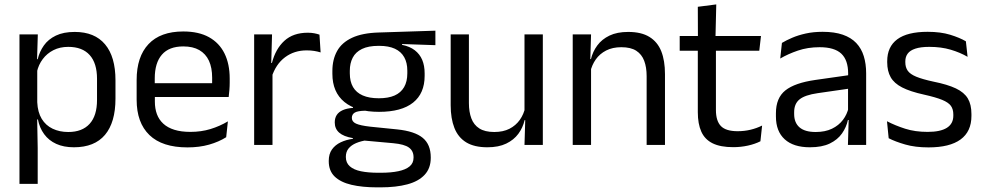

<svg xmlns="http://www.w3.org/2000/svg" viewBox="-20 -640 4344 848"><path d="M306.5 10.5Q261.5 10.5 228.5 -4.5Q195.5 -19.5 175 -47.5Q154.5 -75.5 147.5 -112.5H121L144.5 -188.5Q146.5 -144.5 164.2 -115.2Q182 -86 212.5 -71.5Q243 -57 281.5 -57Q343 -57 375.8 -93Q408.5 -129 408.5 -198.5V-292Q408.5 -361 376 -397Q343.5 -433 281.5 -433Q244.5 -433 216 -418.5Q187.5 -404 168.8 -379Q150 -354 143 -322L123 -378.5H146.5Q154.5 -412 173.8 -439.2Q193 -466.5 226.8 -482.8Q260.5 -499 310 -499Q398 -499 444 -444.2Q490 -389.5 490 -285.5V-204.5Q490 -99.5 443.8 -44.5Q397.5 10.5 306.5 10.5ZM146.5 172H66V-488H147L143.5 -370.5L144.5 -345.5V-140L144 -123.5L146.5 13.5Z M808 11Q696.5 11 640 -43.5Q583.5 -98 583.5 -199.5V-286.5Q583.5 -389.5 636 -445.2Q688.5 -501 789.5 -501Q857.5 -501 903 -475.8Q948.5 -450.5 971.5 -404Q994.5 -357.5 994.5 -293V-275Q994.5 -259 993.2 -243Q992 -227 990 -211.5H915.5Q916.5 -235.5 916.8 -257Q917 -278.5 917 -296.5Q917 -341 902.8 -371.8Q888.5 -402.5 860.2 -418.8Q832 -435 789.5 -435Q726.5 -435 695 -398.5Q663.5 -362 663.5 -294V-247.5L664 -237.5V-191Q664 -160.5 673 -136Q682 -111.5 701.2 -93.8Q720.5 -76 750.2 -66.8Q780 -57.5 821 -57.5Q868.5 -57.5 909.5 -70Q950.5 -82.5 986.5 -104L979 -34Q946.5 -13.5 903.5 -1.2Q860.5 11 808 11ZM973 -211.5H626V-272.5H973Z M1179.5 -298.5 1161 -361 1181 -362Q1197 -424 1236 -459.8Q1275 -495.5 1339.5 -495.5Q1355.5 -495.5 1368.2 -493Q1381 -490.5 1391 -487L1396 -408.5Q1383.5 -412.5 1368.2 -415Q1353 -417.5 1334.5 -417.5Q1279.5 -417.5 1238.8 -387Q1198 -356.5 1179.5 -298.5ZM1183.5 0H1102.5V-488H1181.5L1177.5 -344L1183.5 -338Z M1654 -146Q1554.5 -146 1501.2 -189.5Q1448 -233 1448 -314V-326.5Q1448 -377 1468.8 -414.5Q1489.5 -452 1535 -473.2Q1580.5 -494.5 1654 -496.5L1903 -504.5V-440.5L1756 -445.5L1755.5 -442Q1790 -435 1812 -418Q1834 -401 1844.8 -375.5Q1855.5 -350 1855.5 -316V-305Q1855.5 -227.5 1804.5 -186.8Q1753.5 -146 1654 -146ZM1650.5 123H1662Q1707 123 1739.2 116.2Q1771.5 109.5 1789 95Q1806.5 80.5 1806.5 56.5V54.5Q1806.5 26.5 1786.2 11.8Q1766 -3 1717 -7.5L1579 -20L1602 -21Q1574 -17 1552.8 -8Q1531.5 1 1519.5 15.8Q1507.5 30.5 1507.5 52.5V53.5Q1507.5 79 1525 94.5Q1542.5 110 1574.5 116.5Q1606.5 123 1650.5 123ZM1660.5 187.5H1646Q1580 187.5 1532.2 176.2Q1484.5 165 1458.2 139.8Q1432 114.5 1432 72V70Q1432 40 1446.2 20Q1460.5 0 1484.8 -11.5Q1509 -23 1539 -27L1538.5 -30Q1497.5 -37 1478 -54.2Q1458.5 -71.5 1458.5 -99V-99.5Q1458.5 -118.5 1467.2 -132Q1476 -145.5 1493.8 -153.5Q1511.5 -161.5 1539 -163.5V-173.5L1632 -150L1594 -151Q1560 -150.5 1547 -142.8Q1534 -135 1534 -119.5V-119Q1534 -102.5 1552.5 -94Q1571 -85.5 1615.5 -80.5L1734 -68.5Q1811.5 -60.5 1847 -31.2Q1882.5 -2 1882.5 55V57.5Q1882.5 103 1855.5 132Q1828.5 161 1779 174.2Q1729.5 187.5 1660.5 187.5ZM1653 -206Q1695 -206 1722.8 -218.2Q1750.5 -230.5 1764.8 -255.2Q1779 -280 1779 -316V-328Q1779 -363 1765.2 -387.5Q1751.5 -412 1724 -424.8Q1696.5 -437.5 1655 -437.5H1652Q1607 -437.5 1578.8 -423.8Q1550.5 -410 1537.8 -385.2Q1525 -360.5 1525 -327.5V-316Q1525 -280 1539.2 -255.5Q1553.5 -231 1582 -218.5Q1610.5 -206 1653 -206Z M1970.5 -488H2051V-184.5Q2051 -146 2061.8 -117.2Q2072.5 -88.5 2097 -72.8Q2121.5 -57 2163 -57Q2202 -57 2230 -71.2Q2258 -85.5 2275.8 -110.5Q2293.5 -135.5 2300 -167L2314.5 -109.5H2297Q2289.5 -76.5 2269.5 -49.2Q2249.5 -22 2215.8 -5.8Q2182 10.5 2132.5 10.5Q2075 10.5 2039.2 -11.2Q2003.5 -33 1987 -74.8Q1970.5 -116.5 1970.5 -175.5ZM2296.5 -488H2377.5V0H2296.5L2300 -117L2296.5 -122Z M2917 0H2836V-303.5Q2836 -343 2825.2 -371.5Q2814.5 -400 2790.2 -415.8Q2766 -431.5 2724 -431.5Q2685.5 -431.5 2657.2 -417Q2629 -402.5 2611.5 -377.8Q2594 -353 2587 -321.5L2572.5 -379H2590Q2598 -412 2618 -439.2Q2638 -466.5 2671.8 -482.8Q2705.5 -499 2754.5 -499Q2812.5 -499 2848.2 -477Q2884 -455 2900.5 -413.8Q2917 -372.5 2917 -312.5ZM2590.5 0H2509.5V-488H2590.5L2587 -371L2590.5 -366.5Z M3218.5 10Q3162 10 3127.5 -7Q3093 -24 3077.5 -58.5Q3062 -93 3062 -144.5V-452.5H3142V-154Q3142 -106 3164 -83.2Q3186 -60.5 3238 -60.5Q3267.5 -60.5 3294.8 -67Q3322 -73.5 3346 -85.5L3338.5 -16Q3315 -4 3283.5 3Q3252 10 3218.5 10ZM3333.5 -416H2982V-481H3341ZM3140 -473H3062.5L3062 -610L3143.5 -620.5Z M3805.5 0H3725L3728.5 -118.5L3725.5 -131V-286.5L3726 -315Q3726 -374.5 3695.8 -403Q3665.5 -431.5 3600 -431.5Q3547.5 -431.5 3503.8 -416.5Q3460 -401.5 3426 -381.5L3433.5 -450.5Q3452.5 -462 3478.8 -473.2Q3505 -484.5 3538.8 -492Q3572.5 -499.5 3613 -499.5Q3665.5 -499.5 3702.2 -486.8Q3739 -474 3761.8 -450Q3784.5 -426 3795 -392Q3805.5 -358 3805.5 -316ZM3557 10.5Q3484.5 10.5 3445.8 -24.8Q3407 -60 3407 -125.5V-140Q3407 -207.5 3448.8 -240.8Q3490.5 -274 3581.5 -287L3736 -309L3740.5 -250L3591.5 -228.5Q3535.5 -220.5 3511.5 -201.2Q3487.5 -182 3487.5 -144.5V-136.5Q3487.5 -98 3511.2 -77.5Q3535 -57 3582.5 -57Q3624.5 -57 3654.5 -71.5Q3684.5 -86 3703 -110.5Q3721.5 -135 3728 -165L3740.5 -110H3725Q3718 -78 3698.8 -50.5Q3679.5 -23 3645 -6.2Q3610.5 10.5 3557 10.5Z M4081 11Q4022 11 3978 -1.8Q3934 -14.5 3905 -29.5L3897.5 -104.5Q3934 -85.5 3977.8 -71.5Q4021.5 -57.5 4077 -57.5Q4133.5 -57.5 4162 -75.5Q4190.5 -93.5 4190.5 -129V-134.5Q4190.5 -157.5 4179.8 -172.5Q4169 -187.5 4141 -199Q4113 -210.5 4061.5 -222Q4000 -235.5 3964.5 -253.8Q3929 -272 3913.8 -299Q3898.5 -326 3898.5 -365V-369.5Q3898.5 -433.5 3943 -466.5Q3987.5 -499.5 4077 -499.5Q4134.5 -499.5 4176.8 -486.5Q4219 -473.5 4246 -457.5L4253.5 -389Q4221 -408 4179 -420.5Q4137 -433 4084.5 -433Q4046.5 -433 4023 -425.2Q3999.5 -417.5 3989 -403.2Q3978.5 -389 3978.5 -369V-365Q3978.5 -343 3989 -327.8Q3999.5 -312.5 4026.8 -301.2Q4054 -290 4102.5 -279.5Q4165 -267 4201.8 -249.5Q4238.5 -232 4254.5 -205.2Q4270.5 -178.5 4270.5 -136.5V-128Q4270.5 -59 4222.5 -24Q4174.5 11 4081 11Z"/></svg>

Font: Anek Malayalam
Style: Regular
Weight: 400
Version: Version 1.003